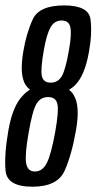

<svg xmlns="http://www.w3.org/2000/svg" viewBox="-28 -700 365 726"><path d="M94.5 6Q-1.5 6 -7 -54.8Q-12.5 -115.5 4 -208.5Q20 -300.5 59.5 -340Q71 -352.5 85.5 -361Q75.5 -368.5 69 -378.5Q45 -415.5 60 -504.5Q71.5 -574 95.8 -626.8Q120 -679.5 214.5 -679.5Q307.5 -679.5 314.2 -626.8Q321 -574 308.5 -504.5Q293 -415.5 256.5 -378.5Q246 -368 233 -360.5Q244 -352 251 -340Q275.5 -300 259.5 -208.5Q243.5 -115.5 216.5 -54.8Q189.5 6 94.5 6ZM104 -51.5Q132.5 -51.5 148.8 -83.2Q165 -115 180.5 -199.5Q195 -281 189 -307Q183 -333 154 -333Q125 -333 109.8 -307Q94.5 -281 80.5 -199.5Q65.5 -115 70.8 -83.2Q76 -51.5 104 -51.5ZM163.5 -387.5Q192 -387.5 206.2 -413Q220.5 -438.5 233 -512Q243.5 -571 238 -596.8Q232.5 -622.5 205 -622.5Q178 -622.5 163.2 -596.8Q148.5 -571 138 -512Q125 -438.5 130.2 -413Q135.5 -387.5 163.5 -387.5Z"/></svg>

Font: Anybody Condensed Regular
Style: Italic
Weight: 400
Width: 3
Italic angle: -10°
Designer: Tyler Finck
Foundry: Etcetera Type Company
Version: Version 1.010; ttfautohint (v1.8.3) -l 8 -r 50 -G 200 -x 14 